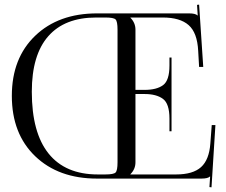

<svg xmlns="http://www.w3.org/2000/svg" viewBox="-20 -759 960 816"><path d="M392.6 -702.1H783.2Q810.5 -702.1 819.3 -693.4H820.3L817.4 -738.3L826.2 -739.3L843.8 -474.6H826.2L822.3 -543Q818.4 -620.1 781.7 -652.3Q745.1 -684.6 671.9 -684.6H534.2V-683.6Q555.7 -662.1 555.7 -632.8V-377H594.7Q645.5 -377 672.9 -397Q700.2 -417 700.2 -480.5V-514.6H709V-201.2H700.2V-254.9Q700.2 -318.4 672.4 -338.9Q644.5 -359.4 594.7 -359.4H555.7V-69.3Q555.7 -40 534.2 -18.6V-17.6H728.5Q799.8 -17.6 834.5 -48.8Q869.1 -80.1 874 -149.4L879.9 -227.5H895.5L878.9 37.1L870.1 36.1L873 -8.8H872.1Q863.3 0 835.9 0H392.6Q228.5 0 129.4 -95.2Q30.3 -190.4 30.3 -351.6Q30.3 -511.7 129.4 -606.9Q228.5 -702.1 392.6 -702.1ZM388.7 -684.6Q254.9 -684.6 185.1 -605Q115.2 -525.4 115.2 -369.1Q115.2 -195.3 186.5 -106.4Q257.8 -17.6 395.5 -17.6H427.7Q462.9 -17.6 471.2 -25.9Q479.5 -34.2 479.5 -69.3V-632.8Q479.5 -668 471.2 -676.3Q462.9 -684.6 427.7 -684.6Z"/></svg>

Font: FoglihtenNo07
Style: Regular
Weight: 500
Designer: gluk (gluksza@wp.pl)
Foundry: gluk (gluksza@wp.pl)
Version: Version 0.871